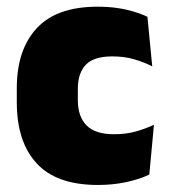

<svg xmlns="http://www.w3.org/2000/svg" viewBox="-20 -526 492 560"><path d="M265.5 13.5Q145 13.5 87 -49.5Q29 -112.5 29 -227V-269.5Q29 -380.5 87 -443.5Q145 -506.5 265 -506.5Q294.5 -506.5 321 -502.8Q347.5 -499 370 -492.2Q392.5 -485.5 410 -477L424 -332.5Q399.5 -345 371 -353.2Q342.5 -361.5 307.5 -361.5Q253.5 -361.5 230.2 -337Q207 -312.5 207 -266.5V-234Q207 -186 232.5 -160.2Q258 -134.5 312.5 -134.5Q346.5 -134.5 374.2 -142Q402 -149.5 429 -162L415.5 -17Q388 -3.5 349 5Q310 13.5 265.5 13.5Z"/></svg>

Font: Anek Telugu ExtraBold
Style: Regular
Weight: 800
Designer: Omkar Bhoir (Telugu), Yesha Goshar (Latin)
Foundry: Ek Type
Version: Version 1.003